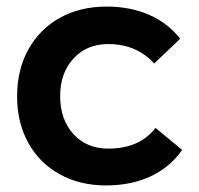

<svg xmlns="http://www.w3.org/2000/svg" viewBox="-20 -559 604 584"><path d="M309 -425Q244 -425 203.5 -381Q163 -337 163 -267Q163 -195 203.5 -151Q244 -107 309 -107Q405 -107 453 -170L534 -103Q498 -51 439 -23Q380 5 302 5Q223 5 161.5 -29Q100 -63 66 -124.5Q32 -186 32 -266Q32 -347 66.5 -409Q101 -471 162.5 -505Q224 -539 304 -539Q377 -539 434.5 -513.5Q492 -488 528 -441L449 -366Q395 -425 309 -425Z"/></svg>

Font: Montserrat arm2 Medium
Style: Regular
Weight: 500
Designer: Julieta Ulanovsky
Foundry: Julieta Ulanovsky
Version: Version 6.000